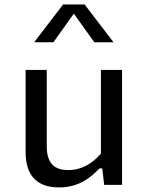

<svg xmlns="http://www.w3.org/2000/svg" viewBox="-20 -826 660 858"><path d="M94.5 -513.5V-146C94.5 -35 152 11.5 243.5 11.5C330.5 11.5 384 -30.5 424.5 -73.5H437L445.5 0H525.5V-513.5H431V-139.5C392.5 -95 344.5 -66 284.5 -66C232.5 -66 189 -87.5 189 -171.5V-513.5ZM132.5 -637H218.5L310 -765L401.5 -637H487.5L358 -806H262Z"/></svg>

Font: Monaspace Neon
Style: Regular
Weight: 400
Designer: Riley Cran & the Lettermatic Team
Foundry: Lettermatic
Version: Version 1.200 (Monaspace Neon)